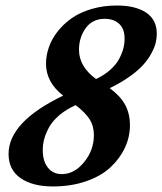

<svg xmlns="http://www.w3.org/2000/svg" viewBox="-20 -671 591 699"><path d="M172.4 7.8Q98.6 7.8 54.9 -22.5Q11.2 -52.7 11.2 -110.4Q11.2 -227.5 210 -322.8Q147.5 -371.6 147.5 -439Q147.5 -469.2 158 -499.3Q168.5 -529.3 189.9 -556.6Q211.4 -584 241.5 -605Q271.5 -626 313.7 -638.4Q356 -650.9 404.8 -650.9Q473.6 -650.9 512.2 -625Q550.8 -599.1 550.8 -548.3Q550.8 -532.2 547.1 -516.1Q543.5 -500 532 -478.3Q520.5 -456.5 502.4 -436Q484.4 -415.5 452.6 -392.8Q420.9 -370.1 379.4 -350.1Q418.5 -321.3 435.8 -289.1Q453.1 -256.8 453.1 -215.3Q453.1 -172.4 434.6 -132.8Q416 -93.3 381.8 -61.5Q347.7 -29.8 293.2 -11Q238.8 7.8 172.4 7.8ZM329.6 -383.3Q359.9 -397.5 381.3 -416.7Q402.8 -436 413.6 -456.3Q424.3 -476.6 429 -494.6Q433.6 -512.7 433.6 -530.3Q433.6 -566.4 413.6 -584.5Q393.6 -602.5 361.3 -602.5Q316.4 -602.5 292 -568.6Q267.6 -534.7 267.6 -489.7Q267.6 -428.7 329.6 -383.3ZM205.1 -37.1Q250.5 -37.1 286.1 -80.6Q321.8 -124 321.8 -179.2Q321.8 -212.4 305.9 -237.3Q290 -262.2 255.4 -288.1Q220.2 -272.5 195.3 -251Q170.4 -229.5 158.2 -206.8Q146 -184.1 140.9 -164.6Q135.7 -145 135.7 -125Q135.7 -84 154.5 -60.5Q173.3 -37.1 205.1 -37.1Z"/></svg>

Font: Elstob 18pt ExtraBold
Style: Italic
Weight: 800
Italic angle: -20°
Designer: Peter S. Baker
Version: Version 1.015